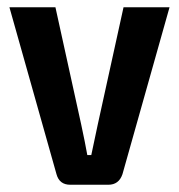

<svg xmlns="http://www.w3.org/2000/svg" viewBox="-20 -510 494 530"><path d="M448 -490 318 -29Q308 0 279 0H174Q144 0 136 -29L6 -490H133L204 -167Q215 -116 221 -82H232Q233 -88 250 -167L321 -490Z"/></svg>

Font: Exo 2 Semi Bold Condensed
Style: Regular
Weight: 600
Width: 3
Designer: Natanael Gama
Version: Version 1.001;PS 001.001;hotconv 1.0.70;makeotf.lib2.5.58329